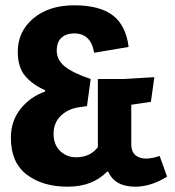

<svg xmlns="http://www.w3.org/2000/svg" viewBox="-20 -692 661 724"><path d="M260 -566Q230 -566 212 -550Q194 -534 194 -500.5Q194 -467 223 -442.5Q252 -418 322 -394L308 -292L274 -287Q234 -280 208 -254Q182 -228 182 -187.5Q182 -147 206.5 -123Q231 -99 267 -99Q320 -99 349 -137V-394H443L562 -401L549 -308L475 -297V-149Q475 -120 490.5 -107Q506 -94 530 -94Q554 -94 582 -104L610 -26Q549 12 490 12Q413 12 388 -45H384Q329 12 235 12Q141 12 81 -33.5Q21 -79 21 -172Q21 -236 57.5 -281.5Q94 -327 150 -347V-352Q102 -373 74.5 -406Q47 -439 47 -497Q47 -573 105.5 -622.5Q164 -672 260 -672Q356 -672 405.5 -634Q455 -596 465 -515L335 -493Q323 -566 260 -566Z"/></svg>

Font: Magra
Style: Bold
Weight: 600
Designer: Viviana Monsalve
Foundry: Viviana Monsalve
Version: Version 1.001